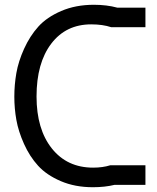

<svg xmlns="http://www.w3.org/2000/svg" viewBox="-20 -761 659 804"><path d="M40 -356Q40 -406 48.5 -455Q57 -504 81 -557Q105 -610 140.5 -649.5Q176 -689 236.5 -715Q297 -741 373 -741Q427 -741 471 -729H589V-647H446Q428 -653 407 -656Q386 -659 362 -659Q256 -659 194.5 -578Q133 -497 133 -357Q133 -220 197 -139.5Q261 -59 370 -59Q410 -59 442 -69H589V13H460Q419 23 369 23Q294 23 234.5 -2.5Q175 -28 139.5 -67Q104 -106 80.5 -158.5Q57 -211 48.5 -259Q40 -307 40 -356Z"/></svg>

Font: ColatingCofangSans
Style: Regular
Weight: 400
Foundry: GNU
Version: Version 412.227;June 27, 2022;FontCreator 11.0.0.2412 32-bit